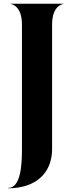

<svg xmlns="http://www.w3.org/2000/svg" viewBox="-20 -800 398 1032"><path d="M24 210V212C166 212 260 136 260 1V-668C260 -769 316 -778.5 321.5 -778.5V-780H36.5V-778.5C42 -778.5 98 -769 98 -668V3C98 93 90 210 24 210Z"/></svg>

Font: Beautique Display Medium
Style: Bold
Weight: 900
Designer: Nhat-Quang Ngo
Version: Version 1.100;Glyphs 3.2.3 (3260)